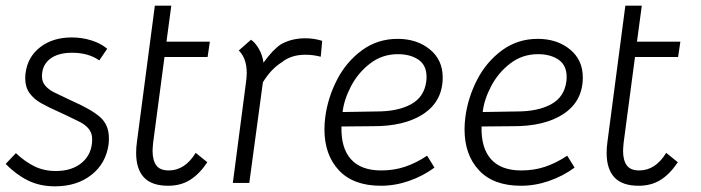

<svg xmlns="http://www.w3.org/2000/svg" viewBox="-34 -645 2470 677"><path d="M-14 -67 22 -105Q54 -75 87.5 -58.5Q121 -42 163 -42Q221 -42 256 -72.5Q291 -103 291 -154Q291 -176 279 -190.5Q267 -205 248.5 -214.5Q230 -224 181 -247Q136 -267 110.5 -281.5Q85 -296 70 -317Q55 -338 55 -368Q55 -380 56 -386Q63 -444 107.5 -478.5Q152 -513 219 -513Q255 -513 288.5 -502.5Q322 -492 344 -473L316 -432Q278 -459 220 -459Q170 -459 142 -437Q114 -415 114 -376Q114 -356 126 -342.5Q138 -329 154.5 -320.5Q171 -312 216 -291Q287 -260 318.5 -232.5Q350 -205 350 -158Q350 -144 349 -137Q340 -69 288.5 -28.5Q237 12 160 12Q106 12 64 -9Q22 -30 -14 -67Z M446 -106Q446 -125 449 -146L512 -625H570L553 -498H706L698 -444H546L506 -142Q504 -122 504 -113Q504 -80 517 -62Q530 -44 561 -44Q618 -44 656 -106L697 -73Q669 -31 636 -10.5Q603 10 559 10Q501 10 473.5 -19.5Q446 -49 446 -106Z M1102 -501 1097 -445Q1070 -452 1043 -452Q992 -452 959 -425Q922 -402 893 -355L845 0H787L833 -352Q836 -372 836 -388Q836 -439 808 -467L851 -505Q867 -494 879.5 -471.5Q892 -449 895 -424Q929 -471 957 -489Q994 -510 1043 -510Q1073 -510 1102 -501Z M1110 -189Q1110 -211 1113 -233Q1122 -301 1154.5 -364Q1187 -427 1242 -467.5Q1297 -508 1368 -508Q1436 -508 1481.5 -471Q1527 -434 1527 -372Q1527 -289 1460 -244Q1393 -199 1278 -200L1170 -199Q1168 -123 1203.5 -83.5Q1239 -44 1310 -44Q1355 -44 1394 -57Q1433 -70 1472 -96L1498 -54Q1457 -24 1408 -7Q1359 10 1309 10Q1212 10 1161 -44.5Q1110 -99 1110 -189ZM1469 -358Q1470 -363 1470 -374Q1470 -415 1441.5 -434.5Q1413 -454 1369 -454Q1314 -454 1271.5 -421.5Q1229 -389 1204 -341.5Q1179 -294 1174 -250L1295 -252Q1369 -252 1415.5 -277.5Q1462 -303 1469 -358Z M1604 -189Q1604 -211 1607 -233Q1616 -301 1648.5 -364Q1681 -427 1736 -467.5Q1791 -508 1862 -508Q1930 -508 1975.5 -471Q2021 -434 2021 -372Q2021 -289 1954 -244Q1887 -199 1772 -200L1664 -199Q1662 -123 1697.5 -83.5Q1733 -44 1804 -44Q1849 -44 1888 -57Q1927 -70 1966 -96L1992 -54Q1951 -24 1902 -7Q1853 10 1803 10Q1706 10 1655 -44.5Q1604 -99 1604 -189ZM1963 -358Q1964 -363 1964 -374Q1964 -415 1935.5 -434.5Q1907 -454 1863 -454Q1808 -454 1765.5 -421.5Q1723 -389 1698 -341.5Q1673 -294 1668 -250L1789 -252Q1863 -252 1909.5 -277.5Q1956 -303 1963 -358Z M2105 -106Q2105 -125 2108 -146L2171 -625H2229L2212 -498H2365L2357 -444H2205L2165 -142Q2163 -122 2163 -113Q2163 -80 2176 -62Q2189 -44 2220 -44Q2277 -44 2315 -106L2356 -73Q2328 -31 2295 -10.5Q2262 10 2218 10Q2160 10 2132.5 -19.5Q2105 -49 2105 -106Z"/></svg>

Font: Bellota
Style: Italic
Weight: 400
Italic angle: -7.5°
Designer: Kemie Guaida
Foundry: Kemie Guaida
Version: Version 4.001